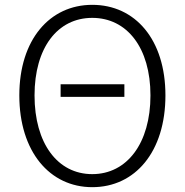

<svg xmlns="http://www.w3.org/2000/svg" viewBox="-20 -762 766 795"><path d="M362 13C540 13 665 -134 665 -367C665 -598 540 -742 362 -742C186 -742 60 -598 60 -367C60 -134 186 13 362 13ZM362 -41C218 -41 123 -169 123 -367C123 -564 218 -688 362 -688C506 -688 603 -564 603 -367C603 -169 506 -41 362 -41ZM231 -361H495V-413H231Z"/></svg>

Font: Spoqa Han Sans Neo Light
Style: Regular
Weight: 300
Designer: [Spoqa Han Sans Neo] Dong-huui Kim  Younghwa Kang  Yujin Lee  [Noto Sans] Ryoko NISHIZUKA  (kana & ideographs); Paul D. 
Foundry: Spoqa (http://www.spoqa-han-sans.com)
Version: Version 1.000